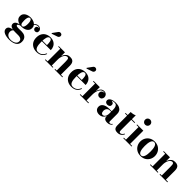

<svg xmlns="http://www.w3.org/2000/svg" viewBox="387 -2511 4523 4523"><g transform="rotate(45 2649.0 -249.5)"><path d="M263 260Q217 260 174.2 252.8Q131.5 245.5 97.8 230Q64 214.5 44.5 190Q25 165.5 25 131Q25 100 41.5 79.8Q58 59.5 82.8 48Q107.5 36.5 132.5 32Q157.5 27.5 174.5 27.5H189.5Q167 40 155 62.2Q143 84.5 143 117Q143 149.5 159 177.2Q175 205 207.8 221.5Q240.5 238 289 238Q322 238 352.5 230.8Q383 223.5 407.5 209.2Q432 195 446.5 172.8Q461 150.5 461 120Q461 89.5 444.8 70.5Q428.5 51.5 401.2 42.8Q374 34 341.5 34Q331 34 307.8 34Q284.5 34 261 34Q237.5 34 226.5 34Q150 34 103.5 10.2Q57 -13.5 57 -65Q57 -96 75 -117.2Q93 -138.5 122.5 -151.5Q152 -164.5 187.8 -170.2Q223.5 -176 259 -176L258 -166Q243.5 -166 225.2 -162.8Q207 -159.5 189.8 -153Q172.5 -146.5 161.2 -137.2Q150 -128 150 -116Q150 -96 174.5 -90.2Q199 -84.5 240 -84.5Q257.5 -84.5 275 -84.8Q292.5 -85 309 -85.2Q325.5 -85.5 339.5 -85.5Q367.5 -85.5 398 -78.2Q428.5 -71 454.5 -52.8Q480.5 -34.5 496.8 -1.8Q513 31 513 82Q513 130.5 493 164.5Q473 198.5 438 219.5Q403 240.5 358 250.2Q313 260 263 260ZM253.5 -162Q218.5 -162 182.5 -170.5Q146.5 -179 116.5 -197.5Q86.5 -216 68 -245.2Q49.5 -274.5 49.5 -316Q49.5 -357.5 68 -386.5Q86.5 -415.5 116.5 -434Q146.5 -452.5 182.5 -461Q218.5 -469.5 253.5 -469.5Q289 -469.5 324.5 -461Q360 -452.5 389.5 -434Q419 -415.5 437 -386.5Q455 -357.5 455 -316Q455 -274.5 437 -245.2Q419 -216 389.5 -197.5Q360 -179 324.5 -170.5Q289 -162 253.5 -162ZM253.5 -181.5Q274.5 -181.5 287.8 -199.2Q301 -217 307.5 -247.2Q314 -277.5 314 -316Q314 -356.5 307.5 -386.8Q301 -417 287.8 -433.5Q274.5 -450 253.5 -450Q233 -450 219.5 -433.5Q206 -417 199.8 -386.8Q193.5 -356.5 193.5 -316Q193.5 -277.5 197.2 -247.2Q201 -217 213.8 -199.2Q226.5 -181.5 253.5 -181.5ZM555.5 -309.5Q531 -309.5 511.8 -326Q492.5 -342.5 492.5 -372.5Q492.5 -403.5 512.2 -417.5Q532 -431.5 555.5 -431.5Q578 -431.5 599 -417.5Q620 -403.5 620 -377H601Q601 -404.5 579.5 -425.2Q558 -446 521.5 -446Q502.5 -446 479.5 -437.2Q456.5 -428.5 436.8 -406.2Q417 -384 407 -343L393.5 -353Q403.5 -396 425 -420.5Q446.5 -445 472 -455Q497.5 -465 520 -465Q552 -465 574.5 -452Q597 -439 609 -418.8Q621 -398.5 621 -377Q621 -339.5 600.5 -324.5Q580 -309.5 555.5 -309.5Z M922 10Q852.5 10 797.8 -17.8Q743 -45.5 711.2 -99Q679.5 -152.5 679.5 -230Q679.5 -307.5 710 -361Q740.5 -414.5 794.2 -442.2Q848 -470 917.5 -470Q991 -470 1038.5 -440Q1086 -410 1109.2 -362Q1132.5 -314 1132.5 -259.5H746.5V-279.5H984Q983.5 -309 981.8 -339.2Q980 -369.5 973.8 -394.8Q967.5 -420 954 -435.2Q940.5 -450.5 917.5 -450.5Q892.5 -450.5 876 -434Q859.5 -417.5 850.5 -388.2Q841.5 -359 837.8 -321Q834 -283 834 -240Q834 -191.5 838.8 -150.2Q843.5 -109 855.5 -78.5Q867.5 -48 889.5 -31Q911.5 -14 946 -14Q1009.5 -14 1053.2 -48.8Q1097 -83.5 1115.5 -137H1136.5Q1117 -74 1064.5 -32Q1012 10 922 10ZM873 -548 862.5 -561 949 -680.5Q964 -704.5 985 -710.2Q1006 -716 1025.2 -709.5Q1044.5 -703 1053.5 -689Q1064 -673 1062 -652.8Q1060 -632.5 1046.5 -616Q1033 -599.5 1009 -594Z M1404 -460V-19.5H1456.5V0H1197.5V-19.5H1265.5V-440.5H1197.5V-460ZM1709 -319.5V-19.5H1777V0H1517.5V-19.5H1570V-307Q1570 -349 1566.5 -375Q1563 -401 1552.8 -413Q1542.5 -425 1521.5 -425Q1493.5 -425 1471.5 -406.8Q1449.5 -388.5 1434.5 -358.8Q1419.5 -329 1411.8 -293.5Q1404 -258 1404 -223.5L1389 -222.5Q1389 -258 1397.2 -300.8Q1405.5 -343.5 1425.5 -382Q1445.5 -420.5 1480.2 -445.2Q1515 -470 1568 -470Q1625 -470 1655.2 -450.5Q1685.5 -431 1697.2 -397Q1709 -363 1709 -319.5Z M2082.5 10Q2013 10 1958.2 -17.8Q1903.5 -45.5 1871.8 -99Q1840 -152.5 1840 -230Q1840 -307.5 1870.5 -361Q1901 -414.5 1954.8 -442.2Q2008.5 -470 2078 -470Q2151.5 -470 2199 -440Q2246.5 -410 2269.8 -362Q2293 -314 2293 -259.5H1907V-279.5H2144.5Q2144 -309 2142.2 -339.2Q2140.5 -369.5 2134.2 -394.8Q2128 -420 2114.5 -435.2Q2101 -450.5 2078 -450.5Q2053 -450.5 2036.5 -434Q2020 -417.5 2011 -388.2Q2002 -359 1998.2 -321Q1994.5 -283 1994.5 -240Q1994.5 -191.5 1999.2 -150.2Q2004 -109 2016 -78.5Q2028 -48 2050 -31Q2072 -14 2106.5 -14Q2170 -14 2213.8 -48.8Q2257.5 -83.5 2276 -137H2297Q2277.5 -74 2225 -32Q2172.5 10 2082.5 10ZM2033.5 -548 2023 -561 2109.5 -680.5Q2124.5 -704.5 2145.5 -710.2Q2166.5 -716 2185.8 -709.5Q2205 -703 2214 -689Q2224.5 -673 2222.5 -652.8Q2220.5 -632.5 2207 -616Q2193.5 -599.5 2169.5 -594Z M2553 -213.5Q2553 -263.5 2561.8 -309.5Q2570.5 -355.5 2588.8 -391.5Q2607 -427.5 2635.8 -448.5Q2664.5 -469.5 2704.5 -469.5Q2739.5 -469.5 2763.2 -454.8Q2787 -440 2799 -416.5Q2811 -393 2811 -367Q2811 -332.5 2788.2 -306.8Q2765.5 -281 2728.5 -281Q2692 -281 2668.8 -303.8Q2645.5 -326.5 2645.5 -358.5Q2645.5 -394.5 2668.8 -417.5Q2692 -440.5 2728 -440.5Q2752 -440.5 2770.5 -430.2Q2789 -420 2799.5 -403.2Q2810 -386.5 2810 -367H2790.5Q2790.5 -389 2779.8 -407.8Q2769 -426.5 2749 -438Q2729 -449.5 2702.5 -449.5Q2671.5 -449.5 2646 -431.2Q2620.5 -413 2602.5 -380.2Q2584.5 -347.5 2574.5 -304.8Q2564.5 -262 2564.5 -213.5ZM2564.5 -460V-19.5H2642.5V0H2358V-19.5H2426V-440.5H2358V-460Z M3274.5 10Q3242 10 3216.8 0.8Q3191.5 -8.5 3177 -28.2Q3162.5 -48 3162.5 -79V-304.5Q3162.5 -340.5 3155.5 -373.8Q3148.5 -407 3128.2 -428Q3108 -449 3068 -449Q3047 -449 3022.8 -444.2Q2998.5 -439.5 2976.8 -429Q2955 -418.5 2941 -401.8Q2927 -385 2927 -361H2903.5Q2903.5 -392.5 2927.2 -411.8Q2951 -431 2982 -431Q3015 -431 3039.5 -413.5Q3064 -396 3064 -363Q3064 -327.5 3039 -309.2Q3014 -291 2982 -291Q2948 -291 2925.2 -309.8Q2902.5 -328.5 2902.5 -361Q2902.5 -389 2919 -409.2Q2935.5 -429.5 2963 -442.5Q2990.5 -455.5 3024.2 -461.8Q3058 -468 3092 -468Q3168.5 -468 3214.2 -446.8Q3260 -425.5 3280.5 -388.5Q3301 -351.5 3301 -304.5V-64.5Q3301 -47.5 3307.8 -36Q3314.5 -24.5 3333 -24.5Q3345.5 -24.5 3362.8 -34.2Q3380 -44 3390 -64L3402 -51.5Q3387.5 -22.5 3353.8 -6.2Q3320 10 3274.5 10ZM3010 10Q2945 10 2906.2 -23.2Q2867.5 -56.5 2867.5 -113.5Q2867.5 -180.5 2925.8 -218.8Q2984 -257 3090.5 -257H3209V-240H3122.5Q3084.5 -240 3061.5 -222.8Q3038.5 -205.5 3028.2 -180Q3018 -154.5 3018 -129.5Q3018 -105.5 3024.2 -86Q3030.5 -66.5 3043.2 -55Q3056 -43.5 3076 -43.5Q3097 -43.5 3116.8 -58.2Q3136.5 -73 3149.5 -103.8Q3162.5 -134.5 3162.5 -182H3175Q3175 -123.5 3155 -80.5Q3135 -37.5 3098 -13.8Q3061 10 3010 10Z M3612 7Q3563.5 7 3538 -9.2Q3512.5 -25.5 3502.8 -53.5Q3493 -81.5 3493 -116.5V-560Q3527 -560 3566.8 -567.8Q3606.5 -575.5 3633 -590V-100.5Q3633 -63 3641.8 -47.8Q3650.5 -32.5 3671.5 -32.5Q3693.5 -32.5 3715.8 -51Q3738 -69.5 3752.5 -101.5L3770 -93Q3751 -48.5 3712.5 -20.8Q3674 7 3612 7ZM3423 -440.5V-460H3740V-440.5Z M3944.5 -588.5Q3909 -588.5 3884.5 -613.2Q3860 -638 3860 -673.5Q3860 -710 3884.5 -734.5Q3909 -759 3944.5 -759Q3981 -759 4005.5 -734.5Q4030 -710 4030 -673.5Q4030 -638 4005.5 -613.2Q3981 -588.5 3944.5 -588.5ZM4014.5 -460V-19.5H4082.5V0H3807V-19.5H3874.5V-440.5H3807V-460Z M4388 10Q4312.5 10 4257.8 -23Q4203 -56 4173.2 -110.5Q4143.5 -165 4143.5 -230Q4143.5 -295 4173.2 -349.5Q4203 -404 4257.8 -437Q4312.5 -470 4388 -470Q4463.5 -470 4518 -437Q4572.5 -404 4602 -349.5Q4631.5 -295 4631.5 -230Q4631.5 -165 4602 -110.5Q4572.5 -56 4518 -23Q4463.5 10 4388 10ZM4388 -9.5Q4415.5 -9.5 4433.8 -27Q4452 -44.5 4463 -75.2Q4474 -106 4478.5 -145.8Q4483 -185.5 4483 -230Q4483 -275 4478.5 -314.8Q4474 -354.5 4463 -385Q4452 -415.5 4433.8 -433Q4415.5 -450.5 4388 -450.5Q4360.5 -450.5 4342 -433Q4323.5 -415.5 4312.8 -385Q4302 -354.5 4297.2 -314.8Q4292.5 -275 4292.5 -230Q4292.5 -185.5 4297.2 -145.8Q4302 -106 4312.8 -75.2Q4323.5 -44.5 4342 -27Q4360.5 -9.5 4388 -9.5Z M4902 -460V-19.5H4954.5V0H4695.5V-19.5H4763.5V-440.5H4695.5V-460ZM5207 -319.5V-19.5H5275V0H5015.5V-19.5H5068V-307Q5068 -349 5064.5 -375Q5061 -401 5050.8 -413Q5040.5 -425 5019.5 -425Q4991.5 -425 4969.5 -406.8Q4947.5 -388.5 4932.5 -358.8Q4917.5 -329 4909.8 -293.5Q4902 -258 4902 -223.5L4887 -222.5Q4887 -258 4895.2 -300.8Q4903.5 -343.5 4923.5 -382Q4943.5 -420.5 4978.2 -445.2Q5013 -470 5066 -470Q5123 -470 5153.2 -450.5Q5183.5 -431 5195.2 -397Q5207 -363 5207 -319.5Z"/></g></svg>

Font: Bodoni Moda
Style: Bold
Weight: 700
Designer: Owen Earl
Foundry: indestructible type
Version: Version 2.005